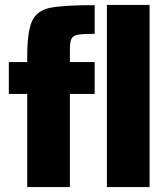

<svg xmlns="http://www.w3.org/2000/svg" viewBox="-20 -763 676 783"><path d="M91 -380H16V-510H91V-530Q91 -635 111 -677.5Q131 -720 183.5 -731Q236 -742 366 -742V-625Q315 -625 296 -621Q277 -617 271 -604Q265 -591 265 -557V-510H366V-380H265V0H91ZM416 0V-743H590V0Z"/></svg>

Font: Saira Semi Condensed ExtraBold
Style: Regular
Weight: 800
Width: 4
Designer: Hector Gatti with collaboration of the Omnibus-Type team
Foundry: Omnibus-Type
Version: Version 1.001; ttfautohint (v1.8)